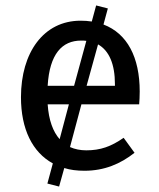

<svg xmlns="http://www.w3.org/2000/svg" viewBox="-20 -615 584 705"><path d="M57 -258C57 -141 99 -56 174 -15L154 59L197 70L216 2C238 9 263 12 290 12C363 12 422 -13 474 -54L434 -109C388 -77 349 -63 297 -63C275 -63 255 -67 237 -75L279 -232H491C492 -244 493 -261 493 -279C493 -405 447 -492 360 -525L376 -584L333 -595L317 -536C304 -538 290 -539 276 -539C140 -539 57 -422 57 -258ZM278 -466C285 -466 291 -466 297 -465L252 -300H155C162 -417 208 -466 278 -466ZM298 -300 340 -452C381 -429 402 -379 402 -306V-300ZM155 -232H233L199 -104C175 -131 159 -173 155 -232Z"/></svg>

Font: FiraGO Unicode
Style: Regular
Weight: 400
Designer: bBox Type
Foundry: bBox Type GmbH
Version: Version 1.001;PS 001.001;hotconv 1.0.88;makeotf.lib2.5.64775